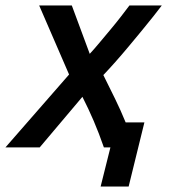

<svg xmlns="http://www.w3.org/2000/svg" viewBox="-46 -542 626 706"><path d="M324 144 360 0H336Q318 -52 298.5 -97.5Q279 -143 257 -186L100 0H-26L208 -268L98 -522H218L284 -344Q299 -360 319 -384Q339 -408 360 -433Q381 -458 399.5 -482Q418 -506 430 -522H549Q537 -506 518 -482Q499 -458 475.5 -429.5Q452 -401 427 -371Q402 -341 378 -314Q354 -287 334 -266Q356 -222 377 -179Q398 -136 416 -92H485L427 144Z"/></svg>

Font: Ubuntu Sans Mono Medium
Style: Italic
Weight: 500
Italic angle: -13.5°
Monospace: yes
Designer: Dalton Maag Ltd
Foundry: Dalton Maag Ltd
Version: Version 1.006